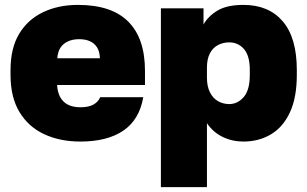

<svg xmlns="http://www.w3.org/2000/svg" viewBox="-20 -564 1255 784"><path d="M308 14Q225 14 160.5 -16Q96 -46 59.5 -106.5Q23 -167 23 -258V-278Q23 -367 58 -425.5Q93 -484 155.5 -514Q218 -544 298 -544Q436 -544 504 -475.5Q572 -407 572 -275V-217H213Q215 -186 227 -165.5Q239 -145 259.5 -135.5Q280 -126 308 -126Q343 -126 362.5 -137.5Q382 -149 389 -167H565Q549 -75 483.5 -30.5Q418 14 308 14ZM303 -404Q277 -404 257.5 -395Q238 -386 227 -369.5Q216 -353 214 -326H388Q387 -354 376 -371Q365 -388 346.5 -396Q328 -404 303 -404Z M637 200V-530H811V-464Q830 -498 868.5 -521Q907 -544 974 -544Q1077 -544 1134.5 -477Q1192 -410 1192 -278V-258Q1192 -166 1164 -105.5Q1136 -45 1086.5 -15.5Q1037 14 974 14Q928 14 889 -5Q850 -24 825 -61V200ZM916 -139Q950 -139 975 -167.5Q1000 -196 1000 -258V-278Q1000 -337 976 -364Q952 -391 916 -391Q891 -391 870 -380Q849 -369 837 -346Q825 -323 825 -288V-247Q825 -211 837.5 -186.5Q850 -162 871 -150.5Q892 -139 916 -139Z"/></svg>

Font: Golos Text ExtraBold
Style: Regular
Weight: 800
Designer: A.Korolkova, Vitaly Kuzmin
Foundry: ParaType Ltd
Version: Version 2.004